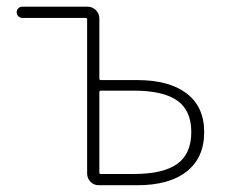

<svg xmlns="http://www.w3.org/2000/svg" viewBox="-20 -547 672 567"><path d="M271.5 0Q256.8 0 247.1 -10.3Q237.3 -20.5 237.3 -35.2V-489.3Q237.3 -494.1 232.4 -494.1H45.9Q39.1 -494.1 34.2 -499Q29.3 -503.9 29.3 -510.7Q29.3 -517.6 34.2 -522.5Q39.1 -527.3 45.9 -527.3H238.3Q252.9 -527.3 263.2 -517.1Q273.4 -506.8 273.4 -492.2V-315.4Q273.4 -310.5 277.3 -310.5H385.7Q479.5 -310.5 531.2 -271Q583 -231.4 583 -157.2Q583 -81.1 531.2 -40.5Q479.5 0 385.7 0ZM273.4 -37.1Q273.4 -33.2 277.3 -33.2H375Q461.9 -33.2 503.4 -63Q544.9 -92.8 544.9 -157.2Q544.9 -220.7 503.4 -250Q461.9 -279.3 375 -279.3H277.3Q273.4 -279.3 273.4 -274.4Z"/></svg>

Font: Gen Jyuu Gothic ExtraLight
Style: Regular
Weight: 100
Designer: [Source Han Sans]
Ryoko NISHIZUKA  (kana & ideographs); Paul D. Hunt (Latin, Greek & Cyrillic); Wenlong ZHANG  (bopomofo
Version: Version 1.002.20150607